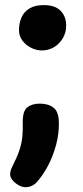

<svg xmlns="http://www.w3.org/2000/svg" viewBox="-20 -571 334 770"><path d="M82.2 179.7Q68.9 179.7 54.4 171.6Q40 163.4 30.3 151.7Q20.7 140 20.7 128.4Q20.7 116.1 26.1 103.8Q31.4 91.6 35.7 83.3Q54.2 47.6 63.5 12.4Q72.8 -22.7 71.2 -78.6Q70.4 -125.4 89.4 -140.4Q108.4 -155.4 139.1 -155.4Q174.3 -155.4 195.1 -138.9Q215.9 -122.4 216.1 -78.6Q216.8 -34.7 205 9.8Q193.2 54.2 172.8 93.1Q152.4 132 126.7 160.4Q120.7 167.4 108.9 173.6Q97.2 179.7 82.2 179.7ZM146.7 -368.7Q125.7 -368.9 104.7 -379.3Q83.7 -389.7 69.7 -408.4Q55.8 -427.1 56.2 -450.3Q56.2 -478.1 66.2 -501Q76.2 -523.9 98.5 -537.2Q120.8 -550.6 155.7 -550.6Q201 -550.6 223.2 -527.6Q245.3 -504.6 245.3 -468.7Q245.3 -427.9 217.1 -398.3Q188.8 -368.7 146.7 -368.7Z"/></svg>

Font: Playpen Sans Arabic
Style: Regular
Weight: 400
Designer: Azza Alameddine, Laura Meseguer, Veronika Burian, José Scaglione
Foundry: TypeTogether
Version: Version 2.000